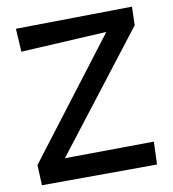

<svg xmlns="http://www.w3.org/2000/svg" viewBox="-81 -773 772 857"><g transform="rotate(-10 305.5 -344.5)"><path d="M574.2 -702.1 571.8 -618.2 162.1 -87.9 565.9 -91.8 562 11.2 40 13.2 36.1 -79.1 441.9 -610.8 53.2 -589.8 46.9 -694.8Z"/></g></svg>

Font: McLaren
Style: Regular
Weight: 400
Designer: Astigmatic (AOETI)
Foundry: Astigmatic (AOETI)
Version: Version 1.000